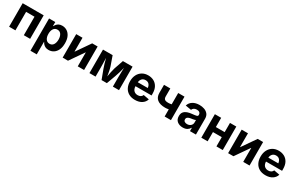

<svg xmlns="http://www.w3.org/2000/svg" viewBox="206 -2106 5894 3863"><g transform="rotate(30 3153.0 -174.5)"><path d="M550.8 -545.9V0H404.3V-429.7H209V0H62.5V-545.9Z M675.8 204.1V-545.9H819.8V-454.1H826.7Q836.4 -475.6 855.2 -498.5Q874 -521.5 905 -537.1Q936 -552.7 982.4 -552.7Q1043 -552.7 1093.3 -521.5Q1143.6 -490.2 1173.6 -427.7Q1203.6 -365.2 1203.6 -272Q1203.6 -181.2 1174.3 -118.4Q1145 -55.7 1094.7 -23.2Q1044.4 9.3 981.4 9.3Q937 9.3 906.2 -5.9Q875.5 -21 856.2 -43.2Q836.9 -65.4 826.7 -87.4H822.3V204.1ZM936.5 -108.4Q993.7 -108.4 1023.7 -154.3Q1053.7 -200.2 1053.7 -272.5Q1053.7 -344.2 1023.9 -389.9Q994.1 -435.5 936.5 -435.5Q879.9 -435.5 849.4 -391.1Q818.8 -346.7 818.8 -272.5Q818.8 -198.2 849.6 -153.3Q880.4 -108.4 936.5 -108.4Z M1804.2 0H1657.2V-321.3H1652.8L1430.2 0H1306.2V-545.9H1452.6V-226.1H1456.5L1677.7 -545.9H1804.2Z M1928.7 0V-545.9H2152.3L2228 -331.1Q2241.7 -290.5 2252.9 -232.9Q2264.2 -175.3 2272.5 -122.1Q2281.2 -174.8 2293 -232.4Q2304.7 -290 2317.4 -331.1L2391.1 -545.9H2615.7V0H2473.1V-215.3Q2473.1 -254.4 2475.1 -316.4Q2477.1 -378.4 2478 -438.5Q2463.9 -376 2446.3 -318.4Q2428.7 -260.7 2412.6 -215.3L2333.5 0H2210.4L2129.9 -215.3Q2113.8 -260.7 2096.7 -317.1Q2079.6 -373.5 2065.9 -432.6Q2067.4 -375 2069.1 -314.2Q2070.8 -253.4 2070.8 -215.3V0Z M2987.3 10.7Q2903.8 10.7 2843.3 -23.4Q2782.7 -57.6 2750.2 -120.6Q2717.8 -183.6 2717.8 -270Q2717.8 -354.5 2750.2 -418Q2782.7 -481.4 2841.6 -517.1Q2900.4 -552.7 2980 -552.7Q3051.3 -552.7 3109.4 -522.5Q3167.5 -492.2 3201.9 -430.7Q3236.3 -369.1 3236.3 -275.9V-234.9H2862.8Q2865.2 -168 2899.9 -133.8Q2934.6 -99.6 2989.7 -99.6Q3028.3 -99.6 3055.9 -116Q3083.5 -132.3 3095.2 -164.1L3228 -139.2Q3208 -71.3 3145.3 -30.3Q3082.5 10.7 2987.3 10.7ZM2863.8 -326.7H3095.2Q3089.8 -379.9 3061 -411.1Q3032.2 -442.4 2981.4 -442.4Q2928.7 -442.4 2898.4 -409.9Q2868.2 -377.4 2863.8 -326.7Z M3595.2 -157.7Q3473.6 -157.7 3409.9 -208.3Q3346.2 -258.8 3346.2 -360.8V-545.9H3492.7V-360.8Q3492.7 -313 3517.6 -293.5Q3542.5 -273.9 3595.2 -273.9Q3634.3 -273.9 3675.8 -283.2V-545.9H3822.3V0H3675.8V-166.5Q3656.2 -162.6 3635.3 -160.2Q3614.3 -157.7 3595.2 -157.7Z M4099.6 10.7Q4021.5 10.7 3969.7 -30.5Q3918 -71.8 3918 -152.8Q3918 -213.9 3947.3 -248.5Q3976.6 -283.2 4023.4 -299.3Q4070.3 -315.4 4124 -320.3Q4194.3 -327.1 4225.3 -334.7Q4256.3 -342.3 4256.3 -369.1V-371.6Q4256.3 -406.2 4234.1 -425.3Q4211.9 -444.3 4170.9 -444.3Q4128.4 -444.3 4102.5 -426Q4076.7 -407.7 4067.9 -381.3L3933.6 -403.8Q3954.6 -474.6 4017.3 -513.7Q4080.1 -552.7 4171.4 -552.7Q4230 -552.7 4283 -534.2Q4335.9 -515.6 4369.4 -474.9Q4402.8 -434.1 4402.8 -367.7V0H4264.2V-75.7H4259.3Q4239.3 -37.6 4199.7 -13.4Q4160.2 10.7 4099.6 10.7ZM4141.1 -92.3Q4192.4 -92.3 4224.9 -122.1Q4257.3 -151.9 4257.3 -195.3V-254.4Q4248.5 -248 4228.8 -243.4Q4209 -238.8 4187 -235.1Q4165 -231.4 4148.9 -229.5Q4108.4 -223.6 4083.5 -206.5Q4058.6 -189.5 4058.6 -156.7Q4058.6 -125 4081.8 -108.6Q4105 -92.3 4141.1 -92.3Z M4674.3 -545.9V-331.5H4878.9V-545.9H5025.9V0H4878.9V-214.8H4674.3V0H4527.8V-545.9Z M5648.4 0H5501.5V-321.3H5497.1L5274.4 0H5150.4V-545.9H5296.9V-226.1H5300.8L5522 -545.9H5648.4Z M6019.5 10.7Q5936 10.7 5875.5 -23.4Q5814.9 -57.6 5782.5 -120.6Q5750 -183.6 5750 -270Q5750 -354.5 5782.5 -418Q5814.9 -481.4 5873.8 -517.1Q5932.6 -552.7 6012.2 -552.7Q6083.5 -552.7 6141.6 -522.5Q6199.7 -492.2 6234.1 -430.7Q6268.6 -369.1 6268.6 -275.9V-234.9H5895Q5897.5 -168 5932.1 -133.8Q5966.8 -99.6 6022 -99.6Q6060.5 -99.6 6088.1 -116Q6115.7 -132.3 6127.4 -164.1L6260.3 -139.2Q6240.2 -71.3 6177.5 -30.3Q6114.7 10.7 6019.5 10.7ZM5896 -326.7H6127.4Q6122.1 -379.9 6093.3 -411.1Q6064.5 -442.4 6013.7 -442.4Q5960.9 -442.4 5930.7 -409.9Q5900.4 -377.4 5896 -326.7Z"/></g></svg>

Font: Inter-Bold
Style: Bold
Weight: 700
Designer: Rasmus Andersson
Foundry: rsms
Version: Version 4.000;git-a52131595